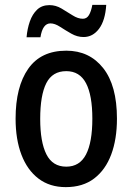

<svg xmlns="http://www.w3.org/2000/svg" viewBox="-20 -758 543 788"><path d="M460 -271Q460 -187 436.5 -124Q413 -61 366.5 -25.5Q320 10 250 10Q184 10 138 -25Q92 -60 68 -123Q44 -186 44 -271Q44 -402 96 -476Q148 -550 252 -550Q347 -550 403.5 -478.5Q460 -407 460 -271ZM145 -270Q145 -175 170.5 -124.5Q196 -74 252 -74Q307 -74 333 -124Q359 -174 359 -271Q359 -367 333 -416.5Q307 -466 252 -466Q195 -466 170 -416.5Q145 -367 145 -270ZM89 -605Q92 -640 102.5 -670Q113 -700 132.5 -718.5Q152 -737 183 -737Q209 -737 232.5 -723Q256 -709 278 -695Q300 -681 320 -681Q336 -681 345 -696Q354 -711 359 -738H416Q412 -674 386.5 -640Q361 -606 323 -606Q297 -606 272.5 -620Q248 -634 226.5 -648Q205 -662 187 -662Q155 -662 146 -605Z"/></svg>

Font: Noto Sans Ethiopic Condensed Medium
Style: Regular
Weight: 500
Width: 3
Designer: Monotype Design Team
Foundry: Monotype Imaging Inc.
Version: Version 2.102; ttfautohint (v1.8.4.7-5d5b)